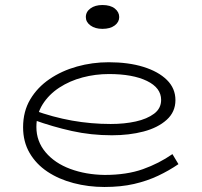

<svg xmlns="http://www.w3.org/2000/svg" viewBox="-20 -731 806 765"><path d="M396 14Q332 14 273 -1.5Q214 -17 169 -47Q124 -77 98 -121.5Q72 -166 72 -224Q72 -287 100.5 -335Q129 -383 177.5 -416Q226 -449 287 -466Q348 -483 413 -483Q492 -483 551.5 -464.5Q611 -446 645 -412.5Q679 -379 679 -332Q679 -285 644 -253.5Q609 -222 552 -207Q495 -192 426 -192Q343 -192 266.5 -209Q190 -226 115 -253L114 -292Q191 -264 267 -250.5Q343 -237 421 -237Q476 -237 521 -247Q566 -257 594 -278Q622 -299 622 -333Q622 -381 565.5 -408.5Q509 -436 414 -436Q360 -436 309 -422.5Q258 -409 216.5 -382Q175 -355 150 -315.5Q125 -276 125 -225Q125 -168 161.5 -124.5Q198 -81 260 -58Q322 -35 397 -34Q485 -34 549.5 -57Q614 -80 667 -117L691 -77Q653 -51 609.5 -30.5Q566 -10 514 2Q462 14 396 14ZM388 -616Q359 -616 340.5 -629.5Q322 -643 322 -663Q322 -684 340.5 -697.5Q359 -711 388 -711Q420 -711 437.5 -697Q455 -683 455 -663Q455 -643 437 -629.5Q419 -616 388 -616Z"/></svg>

Font: BioRhyme SemiExpanded Light
Style: Regular
Weight: 300
Width: 6
Designer: Aoife Mooney
Foundry: Aoife Mooney Type
Version: Version 1.600;gftools[0.9.33]